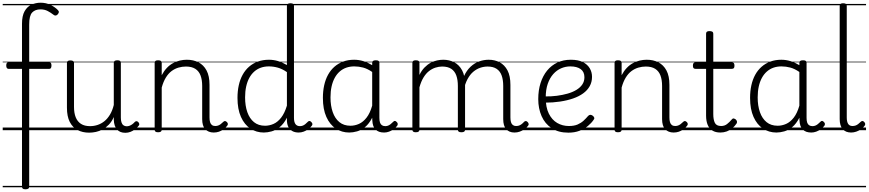

<svg xmlns="http://www.w3.org/2000/svg" viewBox="-20 -959 6398 1414"><path d="M195 -452V416Q195 426 188 430.5Q181 435 168 435Q154 435 148 430.5Q142 426 142 416V-452H42Q35 -452 30.5 -458Q26 -464 26 -476Q26 -500 41 -500H142V-784Q142 -842 161 -876Q180 -910 211.5 -924.5Q243 -939 279 -939Q320 -939 354 -922Q388 -905 408 -883Q415 -875 413 -867.5Q411 -860 404 -852Q397 -845 389 -844.5Q381 -844 373 -851Q354 -866 331 -878Q308 -890 278 -890Q239 -890 217 -867Q195 -844 195 -778V-500H344Q359 -500 359 -477Q359 -452 344 -452ZM0 410H366V420H0ZM0 -20H366V0H0ZM0 -505H366V-500H0ZM0 -930H366V-920H0Z M636 18Q588 18 551 -1.5Q514 -21 493.5 -61.5Q473 -102 473 -166V-496Q473 -505 479 -509.5Q485 -514 498 -514Q512 -514 518.5 -509.5Q525 -505 525 -496V-171Q525 -127 537.5 -95.5Q550 -64 576 -47Q602 -30 643 -30Q672 -30 699 -39Q726 -48 749 -66.5Q772 -85 790 -115Q808 -145 818 -186V-496Q818 -506 824.5 -510.5Q831 -515 845 -515Q858 -515 864 -510.5Q870 -506 870 -496V-93Q870 -73 874.5 -58.5Q879 -44 889 -36.5Q899 -29 913 -29Q923 -29 933 -32.5Q943 -36 953 -43Q963 -50 973 -61Q979 -67 986 -66.5Q993 -66 999 -59Q1004 -54 1005.5 -47Q1007 -40 1002 -34Q991 -19 975 -7Q959 5 941 12Q923 19 903 19Q883 19 868 13Q853 7 842 -5Q831 -17 825 -35Q819 -53 818 -76V-97Q803 -63 781.5 -41Q760 -19 736 -6Q712 7 686.5 12.5Q661 18 636 18ZM366 410H1012V420H366ZM366 -20H1012V0H366ZM366 -505H1012V-500H366ZM366 -930H1012V-920H366Z M1554 17Q1534 17 1518 10.5Q1502 4 1491 -8Q1480 -20 1474.5 -38.5Q1469 -57 1469 -82V-326Q1469 -371 1457 -403Q1445 -435 1418.5 -452Q1392 -469 1349 -469Q1321 -469 1294 -461Q1267 -453 1243.5 -435.5Q1220 -418 1201.5 -388Q1183 -358 1171 -314V-4Q1171 6 1164.5 10.5Q1158 15 1144 15Q1131 15 1125 10.5Q1119 6 1119 -4V-496Q1119 -506 1125 -510.5Q1131 -515 1144 -515Q1158 -515 1164.5 -510.5Q1171 -506 1171 -496V-405Q1188 -437 1209 -459Q1230 -481 1254.5 -494Q1279 -507 1304.5 -513Q1330 -519 1356 -519Q1404 -519 1441.5 -500Q1479 -481 1501 -440.5Q1523 -400 1523 -334V-94Q1523 -74 1527 -60Q1531 -46 1540.5 -38.5Q1550 -31 1565 -31Q1575 -31 1585 -34Q1595 -37 1605 -44.5Q1615 -52 1625 -62Q1631 -68 1637.5 -67.5Q1644 -67 1651 -60Q1657 -54 1658 -47.5Q1659 -41 1654 -34Q1643 -19 1626.5 -7Q1610 5 1592 11Q1574 17 1554 17ZM1012 410H1658V420H1012ZM1012 -20H1658V0H1012ZM1012 -505H1658V-500H1012ZM1012 -930H1658V-920H1012Z M1923 17Q1868 17 1824 -12Q1780 -41 1754.5 -98Q1729 -155 1729 -238Q1729 -288 1738.5 -331Q1748 -374 1767 -408.5Q1786 -443 1814 -467.5Q1842 -492 1879 -505.5Q1916 -519 1961 -519Q1994 -519 2026.5 -509.5Q2059 -500 2093 -480V-916Q2093 -926 2099.5 -930.5Q2106 -935 2119 -935Q2133 -935 2139 -930.5Q2145 -926 2145 -916V-91Q2145 -60 2156 -45Q2167 -30 2189 -30Q2199 -30 2209 -33.5Q2219 -37 2228.5 -45Q2238 -53 2248 -63Q2254 -69 2260.5 -68Q2267 -67 2273 -60Q2279 -54 2280.5 -47.5Q2282 -41 2277 -34Q2266 -19 2250 -7.5Q2234 4 2216 10.5Q2198 17 2180 17Q2151 17 2131.5 5.5Q2112 -6 2102.5 -26.5Q2093 -47 2093 -75Q2093 -79 2093 -83.5Q2093 -88 2093 -92Q2070 -47 2040.5 -23.5Q2011 0 1980.5 8.5Q1950 17 1923 17ZM1785 -242Q1785 -180 1801.5 -133Q1818 -86 1850.5 -59.5Q1883 -33 1932 -33Q1964 -33 1994.5 -46.5Q2025 -60 2050.5 -92.5Q2076 -125 2093 -181V-428Q2058 -452 2025.5 -461Q1993 -470 1960 -470Q1928 -470 1901 -460.5Q1874 -451 1852.5 -432Q1831 -413 1816 -385.5Q1801 -358 1793 -322Q1785 -286 1785 -242ZM1658 410H2287V420H1658ZM1658 -20H2287V0H1658ZM1658 -505H2287V-500H1658ZM1658 -930H2287V-920H1658Z M2552 17Q2497 17 2453 -12Q2409 -41 2383.5 -98Q2358 -155 2358 -238Q2358 -288 2367.5 -331Q2377 -374 2396 -408.5Q2415 -443 2443 -467.5Q2471 -492 2507.5 -505.5Q2544 -519 2588 -519Q2622 -519 2655 -509Q2688 -499 2721 -479V-495Q2721 -506 2727.5 -510.5Q2734 -515 2748 -515Q2762 -515 2768 -510.5Q2774 -506 2774 -496V-91Q2774 -70 2778.5 -56.5Q2783 -43 2793 -36.5Q2803 -30 2818 -30Q2828 -30 2837.5 -33.5Q2847 -37 2856.5 -44.5Q2866 -52 2877 -63Q2882 -69 2888.5 -68.5Q2895 -68 2901 -61Q2908 -55 2909 -48Q2910 -41 2906 -34Q2895 -19 2879 -7.5Q2863 4 2845 10.5Q2827 17 2809 17Q2788 17 2772.5 11.5Q2757 6 2745.5 -5.5Q2734 -17 2728.5 -33.5Q2723 -50 2722 -72Q2722 -76 2721.5 -81.5Q2721 -87 2721 -92Q2698 -47 2669 -23.5Q2640 0 2609.5 8.5Q2579 17 2552 17ZM2414 -242Q2414 -180 2430.5 -133Q2447 -86 2479.5 -59.5Q2512 -33 2561 -33Q2593 -33 2623.5 -46.5Q2654 -60 2679.5 -92.5Q2705 -125 2721 -181V-429Q2686 -453 2654 -461.5Q2622 -470 2589 -470Q2557 -470 2530 -460.5Q2503 -451 2481.5 -432Q2460 -413 2445 -385.5Q2430 -358 2422 -322Q2414 -286 2414 -242ZM2287 410H2910V420H2287ZM2287 -20H2910V0H2287ZM2287 -505H2910V-500H2287ZM2287 -930H2910V-920H2287Z M3769 17Q3749 17 3733.5 10.5Q3718 4 3707.5 -8Q3697 -20 3691.5 -38.5Q3686 -57 3686 -82V-326Q3686 -371 3674.5 -403Q3663 -435 3637.5 -452Q3612 -469 3571 -469Q3544 -469 3517 -460Q3490 -451 3466 -431Q3442 -411 3423.5 -377Q3405 -343 3394 -292H3370Q3377 -355 3397 -398Q3417 -441 3446 -468Q3475 -495 3509.5 -507Q3544 -519 3579 -519Q3624 -519 3660 -500Q3696 -481 3717.5 -440.5Q3739 -400 3739 -334V-94Q3739 -74 3743 -60Q3747 -46 3756.5 -38.5Q3766 -31 3780 -31Q3792 -31 3801.5 -34Q3811 -37 3820.5 -44Q3830 -51 3840 -62Q3846 -68 3853 -67.5Q3860 -67 3866 -60Q3871 -55 3873 -48Q3875 -41 3870 -34Q3859 -19 3842.5 -7.5Q3826 4 3807.5 10.5Q3789 17 3769 17ZM3042 15Q3029 15 3023 10.5Q3017 6 3017 -4V-496Q3017 -506 3023 -510.5Q3029 -515 3042 -515Q3056 -515 3062.5 -510.5Q3069 -506 3069 -496V-407Q3085 -440 3106.5 -462Q3128 -484 3151.5 -496.5Q3175 -509 3199 -514Q3223 -519 3244 -519Q3289 -519 3325.5 -500Q3362 -481 3383.5 -440.5Q3405 -400 3405 -334V-4Q3405 6 3398.5 10.5Q3392 15 3378 15Q3364 15 3358 10.5Q3352 6 3352 -4V-326Q3352 -371 3340.5 -403Q3329 -435 3303.5 -452Q3278 -469 3236 -469Q3212 -469 3187 -461Q3162 -453 3139.5 -435.5Q3117 -418 3099 -388.5Q3081 -359 3069 -316V-4Q3069 6 3062.5 10.5Q3056 15 3042 15ZM2910 410H3873V420H2910ZM2910 -20H3873V0H2910ZM2910 -505H3873V-500H2910ZM2910 -930H3873V-920H2910Z M4166 18Q4092 18 4042.5 -15Q3993 -48 3968.5 -104Q3944 -160 3944 -229Q3944 -294 3961 -347.5Q3978 -401 4009.5 -439.5Q4041 -478 4085 -498.5Q4129 -519 4184 -519Q4238 -519 4272 -502Q4306 -485 4323 -456.5Q4340 -428 4340 -393Q4340 -355 4323 -324.5Q4306 -294 4275 -271.5Q4244 -249 4201 -234Q4158 -219 4105 -211Q4052 -203 3993 -203V-249Q4038 -248 4080.5 -253.5Q4123 -259 4160 -269.5Q4197 -280 4225 -297Q4253 -314 4268.5 -337Q4284 -360 4284 -390Q4284 -430 4256.5 -450Q4229 -470 4180 -470Q4145 -470 4112.5 -456Q4080 -442 4054.5 -413.5Q4029 -385 4014 -342Q3999 -299 3999 -240Q3999 -168 4022 -122Q4045 -76 4083.5 -53.5Q4122 -31 4169 -31Q4208 -31 4233.5 -42Q4259 -53 4277.5 -70Q4296 -87 4312 -106Q4321 -114 4328.5 -113.5Q4336 -113 4345 -107Q4353 -101 4356 -93Q4359 -85 4352 -77Q4336 -53 4309.5 -31Q4283 -9 4247 4.5Q4211 18 4166 18ZM3873 410H4399V420H3873ZM3873 -20H4399V0H3873ZM3873 -505H4399V-500H3873ZM3873 -930H4399V-920H3873Z M4941 17Q4921 17 4905 10.5Q4889 4 4878 -8Q4867 -20 4861.5 -38.5Q4856 -57 4856 -82V-326Q4856 -371 4844 -403Q4832 -435 4805.5 -452Q4779 -469 4736 -469Q4708 -469 4681 -461Q4654 -453 4630.5 -435.5Q4607 -418 4588.5 -388Q4570 -358 4558 -314V-4Q4558 6 4551.5 10.5Q4545 15 4531 15Q4518 15 4512 10.5Q4506 6 4506 -4V-496Q4506 -506 4512 -510.5Q4518 -515 4531 -515Q4545 -515 4551.5 -510.5Q4558 -506 4558 -496V-405Q4575 -437 4596 -459Q4617 -481 4641.5 -494Q4666 -507 4691.5 -513Q4717 -519 4743 -519Q4791 -519 4828.5 -500Q4866 -481 4888 -440.5Q4910 -400 4910 -334V-94Q4910 -74 4914 -60Q4918 -46 4927.5 -38.5Q4937 -31 4952 -31Q4962 -31 4972 -34Q4982 -37 4992 -44.5Q5002 -52 5012 -62Q5018 -68 5024.5 -67.5Q5031 -67 5038 -60Q5044 -54 5045 -47.5Q5046 -41 5041 -34Q5030 -19 5013.5 -7Q4997 5 4979 11Q4961 17 4941 17ZM4399 410H5045V420H4399ZM4399 -20H5045V0H4399ZM4399 -505H5045V-500H4399ZM4399 -930H5045V-920H4399Z M5285 17Q5250 17 5226.5 2.5Q5203 -12 5191.5 -40Q5180 -68 5180 -107V-452H5102Q5092 -452 5087.5 -457.5Q5083 -463 5083 -475Q5083 -488 5087.5 -494Q5092 -500 5102 -500H5180V-711Q5180 -721 5186 -725.5Q5192 -730 5205 -730Q5219 -730 5226 -725.5Q5233 -721 5233 -711V-500H5369Q5380 -500 5384.5 -494Q5389 -488 5389 -475Q5389 -463 5384.5 -457.5Q5380 -452 5369 -452H5233V-119Q5233 -78 5244.5 -54.5Q5256 -31 5291 -31Q5316 -31 5334 -45Q5352 -59 5369 -79Q5376 -88 5383.5 -86.5Q5391 -85 5399 -79Q5406 -72 5407.5 -64.5Q5409 -57 5405 -50Q5391 -29 5372.5 -14Q5354 1 5332 9Q5310 17 5285 17ZM5045 410H5433V420H5045ZM5045 -20H5433V0H5045ZM5045 -505H5433V-500H5045ZM5045 -930H5433V-920H5045Z M5698 17Q5643 17 5599 -12Q5555 -41 5529.5 -98Q5504 -155 5504 -238Q5504 -288 5513.5 -331Q5523 -374 5542 -408.5Q5561 -443 5589 -467.5Q5617 -492 5653.5 -505.5Q5690 -519 5734 -519Q5768 -519 5801 -509Q5834 -499 5867 -479V-495Q5867 -506 5873.5 -510.5Q5880 -515 5894 -515Q5908 -515 5914 -510.5Q5920 -506 5920 -496V-91Q5920 -70 5924.5 -56.5Q5929 -43 5939 -36.5Q5949 -30 5964 -30Q5974 -30 5983.5 -33.5Q5993 -37 6002.5 -44.5Q6012 -52 6023 -63Q6028 -69 6034.5 -68.5Q6041 -68 6047 -61Q6054 -55 6055 -48Q6056 -41 6052 -34Q6041 -19 6025 -7.5Q6009 4 5991 10.5Q5973 17 5955 17Q5934 17 5918.5 11.5Q5903 6 5891.5 -5.5Q5880 -17 5874.5 -33.5Q5869 -50 5868 -72Q5868 -76 5867.5 -81.5Q5867 -87 5867 -92Q5844 -47 5815 -23.5Q5786 0 5755.5 8.5Q5725 17 5698 17ZM5560 -242Q5560 -180 5576.5 -133Q5593 -86 5625.5 -59.5Q5658 -33 5707 -33Q5739 -33 5769.5 -46.5Q5800 -60 5825.5 -92.5Q5851 -125 5867 -181V-429Q5832 -453 5800 -461.5Q5768 -470 5735 -470Q5703 -470 5676 -460.5Q5649 -451 5627.5 -432Q5606 -413 5591 -385.5Q5576 -358 5568 -322Q5560 -286 5560 -242ZM5433 410H6056V420H5433ZM5433 -20H6056V0H5433ZM5433 -505H6056V-500H5433ZM5433 -930H6056V-920H5433Z M6248 17Q6208 17 6186 -8Q6164 -33 6164 -82V-916Q6164 -926 6170 -930.5Q6176 -935 6189 -935Q6203 -935 6209.5 -930.5Q6216 -926 6216 -916V-94Q6216 -63 6226 -47Q6236 -31 6258 -31Q6269 -31 6279 -34Q6289 -37 6299 -44.5Q6309 -52 6319 -62Q6325 -68 6331.5 -68Q6338 -68 6345 -60Q6350 -55 6351.5 -48.5Q6353 -42 6349 -35Q6338 -19 6321.5 -7.5Q6305 4 6286 10.5Q6267 17 6248 17ZM6056 410H6358V420H6056ZM6056 -20H6358V0H6056ZM6056 -505H6358V-500H6056ZM6056 -930H6358V-920H6056Z"/></svg>

Font: Playwrite DE Grund Guides
Style: Regular
Weight: 400
Designer: Veronika Burian, José Scaglione
Foundry: TypeTogether
Version: Version 1.003